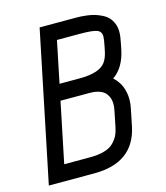

<svg xmlns="http://www.w3.org/2000/svg" viewBox="-104 -765 733 846"><g transform="rotate(-15 262.5 -342.0)"><path d="M319.8 -610.4H214.8L175.8 -420.9H264.6Q314 -420.9 343.3 -430.9Q372.6 -440.9 386 -459Q399.4 -477.1 405.8 -507.8L409.7 -526.9Q416.5 -560.1 416.5 -572.3Q416.5 -595.2 397 -602.8Q377.4 -610.4 319.8 -610.4ZM382.3 -273.9Q382.3 -286.6 378.9 -298.1Q375.5 -309.6 366.7 -321.5Q357.9 -333.5 339.1 -340.6Q320.3 -347.7 293 -347.7H160.6L104 -73.2H221.7Q259.8 -73.2 286.9 -81.1Q314 -88.9 329.1 -104Q344.2 -119.1 352.1 -134.8Q359.9 -150.4 364.3 -171.9L378.9 -244.1Q382.3 -260.7 382.3 -273.9ZM410.2 -382.3Q455.6 -341.3 455.6 -273.9Q455.6 -253.9 450.2 -229.5L435.5 -157.2Q402.8 0 221.7 0H14.2L155.3 -683.6H319.8Q332 -683.6 343.5 -683.1Q355 -682.6 373 -680.2Q391.1 -677.7 405.8 -673.3Q420.4 -668.9 436.8 -660.9Q453.1 -652.8 464.1 -641.6Q475.1 -630.4 482.4 -613Q489.7 -595.7 489.7 -574.2Q489.7 -552.7 481 -512.2L477.1 -493.2Q460.4 -416.5 410.2 -382.3Z"/></g></svg>

Font: Anka/Coder Condensed
Style: Italic
Weight: 400
Width: 4
Italic angle: -12°
Monospace: yes
Version: Version 001.100